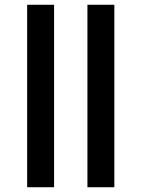

<svg xmlns="http://www.w3.org/2000/svg" viewBox="-20 -786 594 806"><path d="M94 0V-766H207V0ZM347 0V-766H460V0Z"/></svg>

Font: Noto Sans Condensed
Style: Bold
Weight: 700
Width: 3
Designer: Monotype Design Team
Foundry: Monotype Imaging Inc.
Version: Version 2.013; ttfautohint (v1.8.4.7-5d5b)